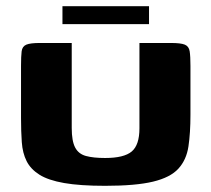

<svg xmlns="http://www.w3.org/2000/svg" viewBox="-20 -599 684 621"><path d="M596 -228Q596 -169 589.5 -125.5Q583 -82 557 -53.5Q531 -25 475 -11.5Q419 2 320 2Q239 2 187.5 -7Q136 -16 107.5 -34Q79 -52 66 -78Q53 -104 50.5 -139Q48 -174 48 -217V-386Q48 -417 50 -433Q52 -449 65 -454.5Q78 -460 109 -460H212V-185Q212 -143 223 -122Q234 -101 258 -94.5Q282 -88 320 -88Q381 -88 406 -109Q431 -130 431 -184V-460H533Q565 -460 578 -454.5Q591 -449 593.5 -433Q596 -417 596 -386ZM182 -521V-579H462V-521Z"/></svg>

Font: Genos
Style: Bold
Weight: 700
Designer: Robert E. Leuschke
Foundry: Robert E. Leuschke
Version: Version 1.010